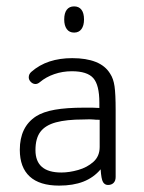

<svg xmlns="http://www.w3.org/2000/svg" viewBox="-20 -571 451 601"><path d="M291 -233Q278 -234 269.5 -234Q261 -234 255.5 -234Q250 -234 243 -234Q188 -234 151.5 -227.5Q115 -221 93 -207Q42 -174 42 -102Q42 -47 73 -18.5Q104 10 165 10Q209 10 241 -2.5Q273 -15 295 -41Q297 -10 302.5 -1Q308 8 318 8Q329 8 335.5 1.5Q342 -5 342 -17V-226Q342 -277 338.5 -301Q335 -325 325 -340Q310 -365 280 -377Q250 -389 206 -389Q167 -389 135 -378.5Q103 -368 78 -346Q70 -339 70 -329Q70 -321 76.5 -314.5Q83 -308 91 -308Q98 -308 105 -314Q124 -330 150 -339Q176 -348 205 -348Q253 -348 272 -326.5Q291 -305 291 -250ZM292 -196V-111Q292 -82 272.5 -64.5Q253 -47 225 -39Q197 -31 172 -31Q91 -31 91 -101Q91 -138 106.5 -158.5Q122 -179 155 -188Q188 -197 241 -197Q264 -198 271.5 -197Q279 -196 292 -196ZM212 -551Q197 -551 189 -540.5Q181 -530 181 -510Q181 -491 189 -480Q197 -469 212 -469Q227 -469 235 -480Q243 -491 243 -510Q243 -530 235 -540.5Q227 -551 212 -551Z"/></svg>

Font: Beiruti Light
Style: Regular
Weight: 300
Designer: Arlette Boutros
Foundry: Boutros
Version: Version 1.41